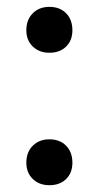

<svg xmlns="http://www.w3.org/2000/svg" viewBox="-20 -525 289 562"><path d="M57.1 -48.8Q57.1 -79.6 75.9 -98.4Q94.7 -117.2 124.5 -117.2Q155.3 -117.2 173.6 -98.4Q191.9 -79.6 191.9 -48.8Q191.9 -19 173.6 -1Q155.3 17.1 124.5 17.1Q94.7 17.1 75.9 -1.2Q57.1 -19.5 57.1 -48.8ZM57.1 -436.5Q57.1 -467.3 75.9 -486.1Q94.7 -504.9 124.5 -504.9Q155.3 -504.9 173.6 -486.1Q191.9 -467.3 191.9 -436.5Q191.9 -406.7 173.6 -388.7Q155.3 -370.6 124.5 -370.6Q94.7 -370.6 75.9 -388.9Q57.1 -407.2 57.1 -436.5Z"/></svg>

Font: VidalokaRegular
Style: Regular
Weight: 400
Designer: Cyreal (www.cyreal.org)
Foundry: Cyreal (www.cyreal.org)
Version: Version 1.000